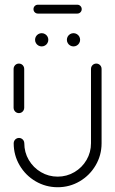

<svg xmlns="http://www.w3.org/2000/svg" viewBox="-20 -785 483 805"><path d="M59.3 -310.7Q53.3 -310.7 48.1 -313.7Q43 -316.7 40 -321.9Q37 -327 37 -333V-496.3Q37 -502.2 40 -507.4Q43 -512.6 48.1 -515.6Q53.3 -518.5 59.3 -518.5Q65.2 -518.5 70.4 -515.6Q75.6 -512.6 78.5 -507.4Q81.5 -502.2 81.5 -496.3V-333Q81.5 -327 78.5 -321.9Q75.6 -316.7 70.4 -313.7Q65.2 -310.7 59.3 -310.7ZM383.7 -518.5Q389.6 -518.5 394.8 -515.6Q400 -512.6 403 -507.4Q405.9 -502.2 405.9 -496.3V-184.4Q405.9 -134.4 381.1 -92Q356.3 -49.6 314.1 -24.8Q271.9 0 221.9 0Q171.9 0 129.4 -24.8Q87 -49.6 62.2 -92Q37.4 -134.4 37.4 -184.4Q37.4 -190.4 40.4 -195.6Q43.3 -200.7 48.5 -203.7Q53.7 -206.7 59.6 -206.7Q65.6 -206.7 70.7 -203.7Q75.9 -200.7 78.9 -195.6Q81.9 -190.4 81.9 -184.4Q81.9 -146.3 100.7 -114.3Q119.6 -82.2 151.7 -63.3Q183.7 -44.4 221.9 -44.4Q259.6 -44.4 291.9 -63.3Q324.1 -82.2 342.8 -114.3Q361.5 -146.3 361.5 -184.4V-496.3Q361.5 -502.2 364.4 -507.4Q367.4 -512.6 372.6 -515.6Q377.8 -518.5 383.7 -518.5ZM260.4 -618.1Q260.4 -625.6 264.1 -632Q267.8 -638.5 274.3 -642.2Q280.7 -645.9 288.1 -645.9Q295.6 -645.9 302 -642.2Q308.5 -638.5 312.2 -632Q315.9 -625.6 315.9 -618.1Q315.9 -610.7 312.2 -604.3Q308.5 -597.8 302 -594.1Q295.6 -590.4 288.1 -590.4Q280.7 -590.4 274.3 -594.1Q267.8 -597.8 264.1 -604.3Q260.4 -610.7 260.4 -618.1ZM127 -618.1Q127 -625.6 130.7 -632Q134.4 -638.5 140.9 -642.2Q147.4 -645.9 154.8 -645.9Q162.2 -645.9 168.7 -642.2Q175.2 -638.5 178.9 -632Q182.6 -625.6 182.6 -618.1Q182.6 -610.7 178.9 -604.3Q175.2 -597.8 168.7 -594.1Q162.2 -590.4 154.8 -590.4Q147.4 -590.4 140.9 -594.1Q134.4 -597.8 130.7 -604.3Q127 -610.7 127 -618.1ZM120.4 -746.7Q120.4 -754.4 125.7 -759.8Q131.1 -765.2 138.9 -765.2H304.1Q311.9 -765.2 317.2 -759.8Q322.6 -754.4 322.6 -746.7Q322.6 -738.9 317.2 -733.5Q311.9 -728.1 304.1 -728.1H138.9Q131.1 -728.1 125.7 -733.5Q120.4 -738.9 120.4 -746.7Z"/></svg>

Font: 26F Galaxy Sans
Style: Regular
Weight: 400
Designer: C₂₉H₂₅N₃O₅
Version: Version 1.100;FEAKit 1.0